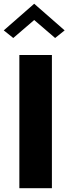

<svg xmlns="http://www.w3.org/2000/svg" viewBox="-27 -989 367 1009"><path d="M74.7 -700V0H245.8V-700ZM152.7 -883.8 262.7 -789.3 312.7 -829.3 152.7 -969.3 -7.3 -829.3 42.7 -789.3Z"/></svg>

Font: Jost* Book
Style: Regular
Weight: 400
Version: Version 3.000